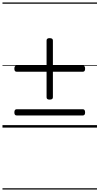

<svg xmlns="http://www.w3.org/2000/svg" viewBox="-20 -1030 803 1550"><path d="M380 -226Q368 -226 362 -230.5Q356 -235 356 -245V-703Q356 -713 362 -717.5Q368 -722 380 -722Q394 -722 400.5 -717.5Q407 -713 407 -703V-245Q407 -235 400.5 -230.5Q394 -226 380 -226ZM114 -98Q105 -98 100.5 -104Q96 -110 96 -122Q96 -148 114 -148H649Q658 -148 662.5 -141.5Q667 -135 667 -122Q667 -98 649 -98ZM114 -451Q105 -451 100.5 -457Q96 -463 96 -475Q96 -501 114 -501H649Q658 -501 662.5 -494.5Q667 -488 667 -475Q667 -451 649 -451ZM0 490H763V500H0ZM0 -20H763V0H0ZM0 -505H763V-500H0ZM0 -1010H763V-1000H0Z"/></svg>

Font: Playwrite PE Guides
Style: Regular
Weight: 400
Designer: Veronika Burian, José Scaglione
Foundry: TypeTogether
Version: Version 1.003